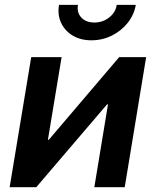

<svg xmlns="http://www.w3.org/2000/svg" viewBox="-20 -776 646 796"><path d="M497.1 0H371.1L427.7 -343.3H423.8L130.4 0H20L109.4 -539.1H235.4L178.7 -196.8H182.6L474.1 -539.1H585.9ZM358.9 -608.9Q314 -608.9 281.2 -628.7Q248.5 -648.4 233.2 -681.6Q217.8 -714.8 224.6 -755.9H303.2Q297.9 -724.1 317.1 -703.4Q336.4 -682.6 371.6 -682.6Q394.5 -682.6 414.3 -692.1Q434.1 -701.7 447.5 -718Q460.9 -734.4 463.9 -755.9H543Q536.1 -714.8 509.5 -681.4Q482.9 -647.9 443.6 -628.4Q404.3 -608.9 358.9 -608.9Z"/></svg>

Font: Inter 18pt SemiBold
Style: Italic
Weight: 600
Italic angle: -9.3988°
Designer: Rasmus Andersson
Foundry: rsms
Version: Version 4.001;git-66647c0bb